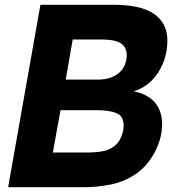

<svg xmlns="http://www.w3.org/2000/svg" viewBox="-20 -783 740 803"><path d="M14 0 149 -763H456Q602 -763 652 -699Q680 -665 680 -613Q680 -540 642 -480.5Q604 -421 539 -401Q597 -390 627.5 -354.5Q658 -319 658 -264Q658 -206 628.5 -149Q599 -92 552 -58Q500 -22 441.5 -11Q383 0 335 0ZM388 -450Q445 -450 477.5 -478Q510 -506 510 -555Q510 -579 493 -596Q480 -608 457 -613Q434 -618 395 -618H284L255 -450ZM340 -145Q378 -145 407 -150Q436 -155 457 -171Q476 -185 486.5 -209.5Q497 -234 497 -258Q497 -297 468 -309.5Q439 -322 386 -322H233L201 -145Z"/></svg>

Font: Open Sauce One ExtraBold Italic
Style: Regular
Weight: 800
Italic angle: -10°
Designer: Alfredo Marco Pradil
Foundry: Creative Sauce Fz LLC
Version: Version 1.477